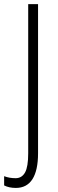

<svg xmlns="http://www.w3.org/2000/svg" viewBox="-64 -734 280 934"><path d="M13.2 180.2Q-20 180.2 -43.9 168V123Q-19 132.8 12.2 132.8Q42.5 132.8 58.1 104.5Q73.2 77.1 73.2 12.2V-713.9H121.1V11.2Q121.1 94.7 93.8 137.7Q66.4 180.2 13.2 180.2Z"/></svg>

Font: Germano
Style: Regular
Weight: 300
Width: 3
Foundry: Ascender Corporation
Version: Version 1.10; ttfautohint (v1.5)